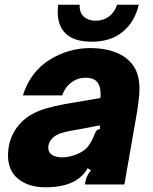

<svg xmlns="http://www.w3.org/2000/svg" viewBox="-20 -783 648 815"><path d="M14 -123Q14 -178 39.5 -223Q65 -268 112 -296Q142 -313 176.5 -323Q211 -333 254 -341L406 -367Q407 -373 407 -385Q407 -416 394 -433Q380 -453 341 -453Q310 -453 283 -433Q256 -413 244 -378H77Q109 -478 189.5 -528.5Q270 -579 364 -579Q416 -579 459.5 -565Q503 -551 530 -523Q553 -500 562.5 -471Q572 -442 572 -405Q572 -362 555 -269L508 0H340L342 -9Q346 -36 366 -60L352 -69Q335 -38 302 -17Q253 12 173 12Q102 12 58 -23Q14 -58 14 -123ZM308 -129Q338 -142 353 -160.5Q368 -179 382 -214Q386 -225 390.5 -229.5Q395 -234 404 -235V-251L315 -234L281 -228Q253 -223 236.5 -217Q220 -211 207 -201Q185 -181 185 -156Q185 -135 201.5 -125Q218 -115 244 -115Q274 -115 308 -129ZM225 -733Q225 -743 227 -763H318Q317 -729 336 -712Q355 -695 386 -695Q418 -695 442 -712.5Q466 -730 477 -763H569Q552 -690 501 -648Q450 -606 370 -606Q296 -606 260.5 -639Q225 -672 225 -733Z"/></svg>

Font: Open Sauce Sans Black Italic
Style: Regular
Weight: 900
Italic angle: -10°
Designer: Alfredo Marco Pradil
Foundry: Creative Sauce Fz LLC
Version: Version 1.477